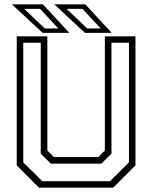

<svg xmlns="http://www.w3.org/2000/svg" viewBox="-20 -868 704 888"><path d="M160.5 0 57.5 -103V-700H199V-172L229.5 -141.5H434.5L465 -172V-700H606.5V-103L503.5 0ZM175.5 -30H489L576.5 -117V-670.5H495.5V-157L448.5 -111H215.5L168.5 -157V-670.5H87.5V-117ZM496.5 -716H373L231 -848H374.5ZM445.5 -736.5 361.5 -827H288L383 -736.5ZM300.5 -716H177L35 -848H178.5ZM249.5 -736.5 165.5 -827H92L187 -736.5Z"/></svg>

Font: Tourney Light
Style: Regular
Weight: 300
Version: Version 1.015